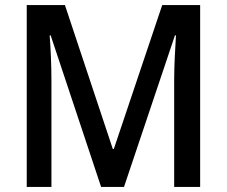

<svg xmlns="http://www.w3.org/2000/svg" viewBox="-20 -734 890 754"><path d="M377 0H467L667 -595H671C668 -544 664 -477 664 -421V0H766V-714H617L427 -149H423L235 -714H85V0H182V-418C182 -477 179 -545 175 -595H179Z"/></svg>

Font: Noto Sans Myanmar UI SemiCondensed Medium
Style: Regular
Weight: 500
Width: 4
Designer: Monotype Design Team
Foundry: Monotype Imaging Inc.
Version: Version 2.103